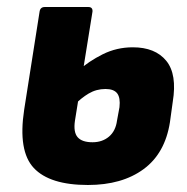

<svg xmlns="http://www.w3.org/2000/svg" viewBox="-20 -517 535 548"><path d="M231 11Q122 11 76.5 -37.5Q31 -86 49 -204L93 -484Q95 -497 108 -497H232Q245 -497 244 -484L194 -173Q189 -140 201.5 -125.5Q214 -111 244 -111Q272 -111 291 -127Q310 -143 314 -173L321 -211Q324 -238 314.5 -250.5Q305 -263 281 -263Q255 -263 233 -250Q211 -237 190 -215L203 -315Q233 -342 273 -362Q313 -382 359 -382Q423 -382 454.5 -343.5Q486 -305 473 -226L465 -168Q451 -79 389.5 -34Q328 11 231 11Z"/></svg>

Font: Sofia Sans Semi Condensed Black
Style: Italic
Weight: 900
Italic angle: -9°
Version: Version 4.100